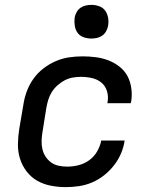

<svg xmlns="http://www.w3.org/2000/svg" viewBox="-20 -759 640 787"><path d="M249 8Q218 8 187.5 2Q157 -4 132 -18.5Q107 -33 89 -56.5Q71 -80 62 -108.5Q53 -137 53.5 -168.5Q54 -200 59 -231L76 -331Q80 -358 90 -385Q100 -412 117 -436Q134 -460 158 -478.5Q182 -497 209 -508.5Q236 -520 263.5 -524Q291 -528 319 -528Q346 -528 373 -524.5Q400 -521 424.5 -511.5Q449 -502 469.5 -486Q490 -470 502 -448Q514 -426 518 -399Q522 -372 518 -345L516 -336H420L421 -341Q425 -364 418.5 -385.5Q412 -407 395.5 -420.5Q379 -434 357 -439Q335 -444 312 -444Q295 -444 278 -441Q261 -438 245.5 -430Q230 -422 216 -409.5Q202 -397 192.5 -382Q183 -367 178 -350.5Q173 -334 170 -317L154 -217Q151 -199 150.5 -181.5Q150 -164 154 -147Q158 -130 167.5 -116Q177 -102 190.5 -92.5Q204 -83 221 -79.5Q238 -76 256 -76Q279 -76 302.5 -82Q326 -88 346 -102.5Q366 -117 378.5 -139Q391 -161 395 -183H491Q487 -156 476 -130Q465 -104 447 -81Q429 -58 406 -40Q383 -22 357 -11Q331 0 303.5 4Q276 8 249 8ZM354 -601Q338 -601 322.5 -606.5Q307 -612 298 -624.5Q289 -637 286.5 -653.5Q284 -670 286 -687Q288 -698 294 -709Q300 -720 310 -727Q320 -734 331.5 -736.5Q343 -739 355 -739Q371 -739 386.5 -733.5Q402 -728 411 -715.5Q420 -703 423 -686.5Q426 -670 423 -653Q421 -642 415 -631Q409 -620 399 -613Q389 -606 377.5 -603.5Q366 -601 354 -601Z"/></svg>

Font: Iosevka Md Ex Obl
Style: Regular
Weight: 500
Width: 7
Italic angle: -9°
Monospace: yes
Designer: Belleve Invis
Foundry: Belleve Invis
Version: Version 32.5.0; ttfautohint (v1.8.4)